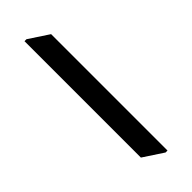

<svg xmlns="http://www.w3.org/2000/svg" viewBox="-219 -654 694 694"><g transform="rotate(-45 128.0 -307.5)"><path d="M171 15H161L85 -35V-630H95L171 -580Z"/></g></svg>

Font: Tiro Devanagari Hindi
Style: Regular
Weight: 400
Designer: Devanagari: John Hudson & Fiona Ross. Latin: John Hudson.
Foundry: Tiro Typeworks Ltd.
Version: Version 1.52